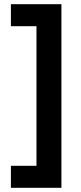

<svg xmlns="http://www.w3.org/2000/svg" viewBox="-20 -740 388 916"><path d="M32 156H273V-720H32V-615H154V51H32Z"/></svg>

Font: Fixel Display SemiBold
Style: Regular
Weight: 600
Designer: AlfaBravo + MacPaw
Foundry: Kyrylo Tkachov, Marchela Mozhyna, Serhii Makarenko, Maria Weinstein, Zakhar Kryvoshyya
Version: Version 1.211